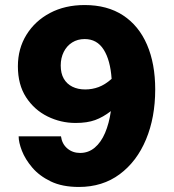

<svg xmlns="http://www.w3.org/2000/svg" viewBox="-20 -730 690 762"><path d="M280 -242Q221 -242 168.5 -268Q116 -294 83.5 -344Q51 -394 51 -467Q51 -537 85 -592Q119 -647 178.5 -678.5Q238 -710 316 -710Q406 -710 468.5 -669Q531 -628 563.5 -552.5Q596 -477 596 -375Q596 -264 559.5 -176.5Q523 -89 455 -38.5Q387 12 293 12Q227 12 181.5 -10Q136 -32 108 -65Q80 -98 67 -131.5Q54 -165 54 -189H222Q226 -159 247 -141Q268 -123 298 -123Q331 -123 356 -144Q381 -165 397 -202.5Q413 -240 420 -289Q389 -265 357.5 -253.5Q326 -242 280 -242ZM316 -575Q288 -575 266.5 -561.5Q245 -548 233 -524Q221 -500 221 -470Q221 -439 233 -418Q245 -397 267 -386Q289 -375 318 -375Q346 -375 371.5 -384.5Q397 -394 423 -417Q418 -491 391.5 -533Q365 -575 316 -575Z"/></svg>

Font: Azeret Mono Thin
Style: Bold
Weight: 700
Version: Version 1.002